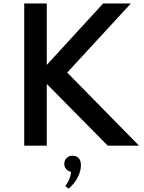

<svg xmlns="http://www.w3.org/2000/svg" viewBox="-20 -845 838 1114"><path d="M120.5 0V-825H251.5V-468.5L578.5 -825H739.5L370 -424L786.5 0H605L251.5 -358V0ZM377.5 249.5 359 234Q370.5 220.5 380.5 197.8Q390.5 175 392 152Q375 149 364 136.2Q353 123.5 353 106Q353 85 366.5 71.8Q380 58.5 401.5 58.5Q423.5 58.5 436.5 72.5Q449.5 86.5 449.5 114.5Q449.5 148.5 429.8 186Q410 223.5 377.5 249.5Z"/></svg>

Font: Spartan Thin SemiBold
Style: Regular
Weight: 600
Version: Version 1.004